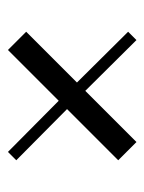

<svg xmlns="http://www.w3.org/2000/svg" viewBox="40 -560 364 484"><g transform="rotate(-90 222.0 -318.0)"><path d="M384 -434 338 -480 210 -352 81 -480 60 -459 189 -331 60 -202 106 -156 235 -285 363 -156 384 -177 256 -306Z"/></g></svg>

Font: Space Cowgirl Medium
Style: Regular
Weight: 600
Designer: Valery Marier
Foundry: Valery Marier
Version: Version 1.000;hotconv 1.0.109;makeotfexe 2.5.65596